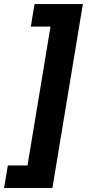

<svg xmlns="http://www.w3.org/2000/svg" viewBox="-38 -792 435 948"><path d="M-17.9 136.2 0.7 24.9H97.8L211.4 -660.6H114.2L132.5 -772H371.2L220.8 136.2Z"/></svg>

Font: Adwaita Sans
Style: Italic
Weight: 400
Italic angle: -9.39999°
Designer: Rasmus Andersson
Foundry: rsms
Version: Version 4.001;git-9221beed3